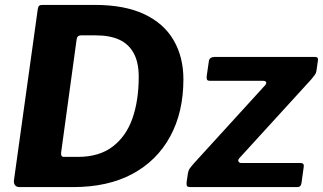

<svg xmlns="http://www.w3.org/2000/svg" viewBox="-20 -762 1315 782"><path d="M59 0Q47 0 41 -8Q35 -16 37 -29L134 -726Q136 -736 140 -739Q144 -742 155 -742H366Q487 -742 567 -704.5Q647 -667 687 -598.5Q727 -530 727 -439Q727 -305 673 -206Q619 -107 519 -53.5Q419 0 278 0H59ZM297 -123Q384 -123 439 -165Q494 -207 519.5 -280Q545 -353 545 -449Q545 -508 524.5 -545.5Q504 -583 465.5 -600.5Q427 -618 370 -618H310Q294 -618 292 -601L229 -141Q228 -132 230.5 -127.5Q233 -123 241 -123ZM757 0Q745 0 742 -4Q739 -8 740 -19L745 -54Q747 -67 752 -74.5Q757 -82 770 -97L1060 -415Q1066 -422 1064 -427.5Q1062 -433 1049 -433H835Q825 -433 823 -438Q821 -443 822 -453L831 -515Q833 -523 839 -526.5Q845 -530 852 -530H1264Q1277 -530 1275 -516L1269 -475Q1268 -465 1262.5 -457.5Q1257 -450 1248 -439L955 -118Q948 -110 951.5 -104Q955 -98 963 -98H1204Q1220 -98 1217 -82L1208 -17Q1207 -10 1203.5 -5Q1200 0 1189 0H757Z"/></svg>

Font: Libre Franklin Thin
Style: Bold Italic
Weight: 700
Italic angle: -8°
Version: Version 3.000